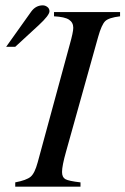

<svg xmlns="http://www.w3.org/2000/svg" viewBox="-20 -698 469 718"><path d="M3 -523 97 -655Q114 -678 140 -678Q149 -678 157 -672Q165 -666 165 -656Q165 -641 125 -604L37 -523ZM429 -653V-637Q387 -632 373.5 -619Q360 -606 347 -560L227 -131Q212 -78 212 -55Q212 -35 224.5 -28Q237 -21 281 -16V0H37V-16Q79 -24 94.5 -37Q110 -50 121 -91L241 -532Q254 -578 254 -594Q254 -614 238 -624.5Q222 -635 182 -637V-653Z"/></svg>

Font: STIX
Style: Italic
Weight: 400
Italic angle: -16.33°
Designer: MicroPress Inc., with final additions and corrections provided by Coen Hoffman, Elsevier (retired)
Version: Version 1.1.1